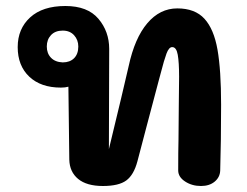

<svg xmlns="http://www.w3.org/2000/svg" viewBox="-20 -620 822 640"><path d="M717 -271Q717 -150 714 -51Q713 -29 695.5 -14.5Q678 0 650 0Q620 0 597 -15Q574 -30 574 -52Q574 -118 575 -155L576 -271L577 -364Q577 -412 572.5 -437.5Q568 -463 554 -463Q543 -463 535 -441.5Q527 -420 516 -377L509 -351L469 -200L438 -82Q426 -37 401 -18.5Q376 0 323 0Q269 0 240.5 -23.5Q212 -47 211 -88L208 -331Q198 -328 183 -328Q116 -328 77.5 -364.5Q39 -401 39 -463Q39 -524 80.5 -562Q122 -600 198 -600Q272 -600 308 -557.5Q344 -515 344 -457L343 -123Q392 -325 409 -400Q429 -493 471 -542.5Q513 -592 571 -592Q630 -592 661.5 -557.5Q693 -523 705 -454.5Q717 -386 717 -271ZM189 -412Q213 -412 227 -426Q241 -440 241 -465Q241 -487 227 -502.5Q213 -518 189 -518Q164 -518 150 -503Q136 -488 136 -465Q136 -442 150 -427.5Q164 -413 189 -412Z"/></svg>

Font: Mali
Style: Bold
Weight: 700
Designer: Kitiyaporn Chalermlarp | Katatrad Aksorn Co.,Ltd.
Foundry: Cadson Demak Co.,Ltd.
Version: Version 1.000; ttfautohint (v1.6)